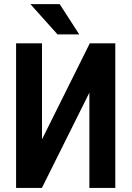

<svg xmlns="http://www.w3.org/2000/svg" viewBox="-20 -924 650 944"><path d="M186.5 -238.8 421.4 -710.9H546.9V0H419.4V-468.3L186 0H59.1V-710.9H186.5ZM273.4 -903.8 369.6 -754.9H262.7L129.4 -903.8Z"/></svg>

Font: Roboto Condensed SemiBold
Style: Regular
Weight: 600
Designer: Christian Robertson
Foundry: Google
Version: Version 3.008; 2023